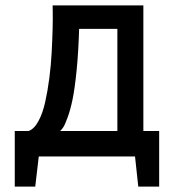

<svg xmlns="http://www.w3.org/2000/svg" viewBox="-20 -585 650 718"><path d="M516.1 -95.2H575.2V112.8H497.1L484.9 0H125L111.8 112.8H35.2V-95.2H86.9Q107.4 -102.1 123.5 -131.6Q139.6 -161.1 148.9 -202.9Q158.2 -244.6 164.6 -293.7Q170.9 -342.8 173.3 -390.6Q175.8 -438.5 176.8 -477.5Q177.7 -516.6 177.2 -541L176.8 -564.9H516.1ZM275.9 -477.1Q273.4 -390.1 266.4 -320.6Q259.3 -251 251.2 -212.4Q243.2 -173.8 232.9 -146Q222.7 -118.2 216.6 -109.1Q210.4 -100.1 205.1 -95.2H418.9V-477.1Z"/></svg>

Font: Neutral Grotesk
Style: Regular
Weight: 400
Designer: Nawras Khrais
Foundry: Nawras Khrais
Version: Version 1.000;PS 001.000;hotconv 1.0.88;makeotf.lib2.5.64775